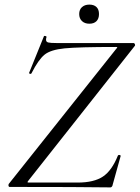

<svg xmlns="http://www.w3.org/2000/svg" viewBox="-20 -812 607 834"><path d="M22 0Q18 0 17 -4.5Q16 -9 18 -13L485 -600Q490 -605 489.5 -606.5Q489 -608 483 -608Q322 -608 261 -602Q200 -596 173.5 -574.5Q147 -553 117 -494Q115 -490 110 -491.5Q105 -493 107 -497L171 -655Q171 -656 174 -656Q177 -656 180 -654.5Q183 -653 182 -651Q180 -646 180 -639Q180 -630 189.5 -627.5Q199 -625 227 -625H560Q564 -625 566 -620Q568 -615 565 -612L103 -27Q99 -22 99.5 -20.5Q100 -19 105 -19H317Q388 -19 427 -45Q466 -71 492 -136Q494 -139 497 -139Q500 -139 502.5 -137.5Q505 -136 504 -134L469 -8Q469 -5 466 -1.5Q463 2 460 2Q325 0 22 0ZM324 -751Q324 -770 336 -781Q348 -792 368 -792Q388 -792 399 -781.5Q410 -771 410 -751Q410 -731 399 -720Q388 -709 368 -709Q348 -709 336 -720.5Q324 -732 324 -751Z"/></svg>

Font: Cormorant Infant
Style: Italic
Weight: 400
Italic angle: -10°
Designer: Christian Thalmann (Catharsis Fonts)
Foundry: Catharsis Fonts
Version: Version 4.000